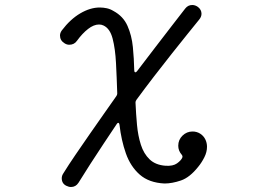

<svg xmlns="http://www.w3.org/2000/svg" viewBox="-20 -540 1040 768"><path d="M801 17Q808 31 808 47Q808 68 797.5 89Q787 110 773 127Q739 170 703.5 182Q668 194 638 194Q576 191 539 158.5Q502 126 483.5 73.5Q465 21 458 -41Q457 -48 453.5 -48.5Q450 -49 447 -44Q423 -8 395 34Q367 76 341 116.5Q315 157 294 191Q283 208 264 208Q255 208 245 203Q227 194 227 173Q227 163 233 154Q254 120 282 79Q310 38 339.5 -4.5Q369 -47 396.5 -86Q424 -125 445 -155Q449 -160 449 -166Q447 -230 444 -287.5Q441 -345 430.5 -385.5Q420 -426 394 -438Q386 -442 376 -442Q355 -442 332 -424Q309 -406 288 -377Q277 -361 257 -361Q247 -361 238 -367Q220 -378 220 -398Q220 -408 227 -418Q261 -463 301 -486.5Q341 -510 379 -510Q393 -510 407 -507Q421 -504 434 -496Q473 -475 490 -436.5Q507 -398 511.5 -351.5Q516 -305 517 -259Q517 -252 520.5 -251Q524 -250 528 -255Q565 -304 602.5 -352.5Q640 -401 671 -441.5Q702 -482 721 -506Q732 -520 749 -520Q761 -520 772 -512Q786 -501 786 -485Q786 -473 777 -462Q759 -440 730.5 -404.5Q702 -369 667 -325Q632 -281 595.5 -233.5Q559 -186 526 -141Q522 -136 522 -130Q524 -84 528 -40.5Q532 3 543.5 39Q555 75 578.5 97.5Q602 120 642 123Q672 125 688 113.5Q704 102 709 91Q710 89 710 86Q710 83 707 79Q693 63 693 43Q693 19 710 2.5Q727 -14 750 -14Q767 -14 780.5 -5.5Q794 3 801 17Z"/></svg>

Font: Kiwi Maru
Style: Regular
Weight: 400
Designer: Hiroki-Chan
Version: Version 1.100